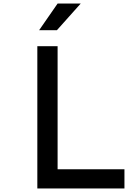

<svg xmlns="http://www.w3.org/2000/svg" viewBox="-20 -1060 790 1080"><path d="M190 0V-800H304V-108H680V0ZM200 -890 304 -1040H434L300 -890Z"/></svg>

Font: Martian Mono SemiExpanded
Style: Regular
Weight: 400
Width: 6
Monospace: yes
Designer: Roman Shamin
Foundry: Evil Martians
Version: Version 1.000